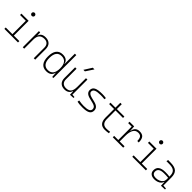

<svg xmlns="http://www.w3.org/2000/svg" viewBox="459 -2570 4354 4354"><g transform="rotate(45 2636.5 -392.5)"><path d="M89.8 0V-43.9H304.2V-473.6H119.1V-517.6H350.1V-43.9H526.4V0ZM321.3 -646Q301.3 -646 286.9 -660.2Q272.5 -674.3 272.5 -694.3Q272.5 -714.4 286.9 -728.8Q301.3 -743.2 321.3 -743.2Q341.3 -743.2 355.7 -728.8Q370.1 -714.4 370.1 -694.3Q370.1 -674.3 355.7 -660.2Q341.3 -646 321.3 -646Z M1032.2 0V-338.9Q1032.2 -407.7 995.6 -445.1Q959 -482.4 893.6 -482.4Q725.6 -482.4 725.6 -293V0H679.7V-517.6H721.7L725.1 -423.8H729.5Q757.8 -527.3 889.2 -527.3Q979.5 -527.3 1028.8 -477.5Q1078.1 -427.7 1078.1 -336.9V0Z M1437 9.8Q1335.4 9.8 1283 -57.1Q1230.5 -124 1230.5 -253.9Q1230.5 -388.7 1283.7 -458Q1336.9 -527.3 1439.9 -527.3Q1589.8 -527.3 1614.3 -401.4H1618.2V-732.4H1664.1V2.4L1628.4 4.9L1618.7 -122.1H1616.2Q1604 -61 1560.5 -25.6Q1517.1 9.8 1437 9.8ZM1618.2 -255.9V-261.2Q1618.2 -482.4 1445.8 -482.4Q1277.3 -482.4 1277.3 -253.9Q1277.3 -146.5 1320.3 -90.8Q1363.3 -35.2 1446.8 -35.2Q1531.2 -35.2 1574.7 -91.1Q1618.2 -147 1618.2 -255.9Z M2024.4 9.8Q1936.5 9.8 1888.7 -38.8Q1840.8 -87.4 1840.8 -175.8V-517.6H1886.7V-175.8Q1886.7 -107.9 1924.3 -71.5Q1961.9 -35.2 2029.3 -35.2Q2108.4 -35.2 2148.9 -82Q2189.5 -128.9 2189.5 -239.3V-517.6H2235.4V-35.6L2306.6 -30.8V0L2198.2 4.9L2194.3 -99.6H2186.5Q2171.4 -47.9 2129.2 -19Q2086.9 9.8 2024.4 9.8ZM2013.7 -609.4 2130.9 -794.9H2185.1L2063 -609.4Z M2596.7 9.8Q2540.5 9.8 2501.5 6.3Q2462.4 2.9 2431.6 -4.9L2437.5 -51.3Q2532.7 -35.2 2596.7 -35.2Q2700.7 -35.2 2747.8 -57.6Q2794.9 -80.1 2794.9 -129.9Q2794.9 -164.6 2771.2 -188Q2747.6 -211.4 2694.8 -224.6L2580.1 -253.4Q2504.9 -272 2472.2 -305.2Q2439.5 -338.4 2439.5 -386.2Q2439.5 -460.9 2501.7 -494.1Q2564 -527.3 2703.1 -527.3Q2735.4 -527.3 2763.4 -525.1Q2791.5 -522.9 2828.1 -517.6L2822.8 -475.6Q2782.7 -479.5 2753.7 -481Q2724.6 -482.4 2700.2 -482.4Q2587.4 -482.4 2536.9 -459.5Q2486.3 -436.5 2486.3 -385.7Q2486.3 -356.4 2513.4 -333.7Q2540.5 -311 2602.5 -295.9L2693.8 -273.9Q2772.9 -254.9 2807.4 -219.7Q2841.8 -184.6 2841.8 -129.9Q2841.8 -56.2 2783.9 -23.2Q2726.1 9.8 2596.7 9.8Z M3316.4 9.8Q3134.3 9.8 3134.3 -200.2V-473.6H2975.6V-517.6H3134.3V-673.8H3180.2V-517.6H3420.9V-473.6H3180.2V-200.2Q3180.2 -35.2 3326.2 -35.2Q3356.4 -35.2 3382.8 -37.8Q3409.2 -40.5 3435.1 -45.4L3440.4 -2Q3409.2 3.9 3379.4 6.8Q3349.6 9.8 3316.4 9.8Z M3744.6 -222.7V-43.9H3900.4V0H3566.4V-43.9H3698.7V-473.6H3585.9V-517.6H3734.9L3743.7 -384.8H3748.5Q3771 -527.3 3906.2 -527.3Q3990.2 -527.3 4028.3 -481.4Q4066.4 -435.5 4066.4 -333H4019.5Q4019.5 -412.1 3992.2 -447.3Q3964.8 -482.4 3904.3 -482.4Q3823.7 -482.4 3784.2 -414.8Q3744.6 -347.2 3744.6 -222.7Z M4191.4 0V-43.9H4405.8V-473.6H4220.7V-517.6H4451.7V-43.9H4627.9V0ZM4422.9 -646Q4402.8 -646 4388.4 -660.2Q4374 -674.3 4374 -694.3Q4374 -714.4 4388.4 -728.8Q4402.8 -743.2 4422.9 -743.2Q4442.9 -743.2 4457.3 -728.8Q4471.7 -714.4 4471.7 -694.3Q4471.7 -674.3 4457.3 -660.2Q4442.9 -646 4422.9 -646Z M5116.2 4.9 5111.3 -109.4H5105.5Q5098.1 -75.2 5070.6 -48.3Q5043 -21.5 5000.5 -5.9Q4958 9.8 4906.2 9.8Q4829.6 9.8 4787.8 -25.4Q4746.1 -60.5 4746.1 -124Q4746.1 -286.1 4969.7 -286.1Q5007.8 -286.1 5042.7 -283.9Q5077.6 -281.7 5105 -276.9V-297.9Q5105 -391.1 5059.3 -432.9Q5013.7 -474.6 4912.1 -476.1L4809.6 -477.5L4819.3 -522.5L4912.1 -521Q5038.1 -519 5095 -464.6Q5151.9 -410.2 5151.9 -291.5V-37.1L5241.2 -30.8V0ZM5105 -236.8Q5074.2 -241.7 5037.4 -242.7Q5000.5 -243.7 4967.3 -243.7Q4793 -243.7 4793 -127.4Q4793 -83 4822.8 -59.1Q4852.5 -35.2 4906.2 -35.2Q4962.9 -35.2 5007.8 -54.4Q5052.7 -73.7 5078.9 -106.7Q5105 -139.6 5105 -181.2Z"/></g></svg>

Font: Cascadia Mono NF ExtraLight
Style: Regular
Weight: 200
Monospace: yes
Designer: Aaron Bell
Foundry: Saja Typeworks
Version: Version 2404.023; ttfautohint (v1.8.4)